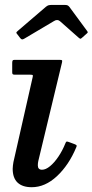

<svg xmlns="http://www.w3.org/2000/svg" viewBox="-20 -770 386 802"><path d="M64 -611.5Q68 -606.5 71.5 -605.5Q75 -604.5 81.5 -608.5L205.5 -682Q219.5 -691 230.5 -681.5L308 -613Q313.5 -608.5 315.5 -608Q317.5 -607.5 324 -613.5L341.5 -629Q346.5 -633 346.5 -635Q346.5 -637 344 -640.5L270 -741Q266.5 -745.5 262.5 -747.5Q258.5 -749.5 248.5 -749.5H199Q188 -749.5 182.8 -748Q177.5 -746.5 171 -741L55.5 -642Q49 -636.5 48.2 -634.2Q47.5 -632 52.5 -626.5ZM239 -509Q240.5 -516.5 239 -518.2Q237.5 -520 228 -520H41Q34.5 -520 32.8 -517Q31 -514 31 -507V-467.5Q31 -461.5 33.5 -459.8Q36 -458 42 -458H106.5Q115.5 -458 116.8 -456Q118 -454 116.5 -448L36 -92.5Q35 -87 34 -78.8Q33 -70.5 33 -65Q33 -26.5 53.5 -7.2Q74 12 112.5 12Q168.5 12 218 -34.2Q267.5 -80.5 298 -153.5Q301 -160 300.2 -162.2Q299.5 -164.5 292.5 -167.5L267 -177Q260 -179.5 257.8 -178.5Q255.5 -177.5 253 -171Q241 -141 224 -115.8Q207 -90.5 189 -75.8Q171 -61 155.5 -61Q138 -61 138 -79.5Q138 -83.5 138.5 -88.5Q139 -93.5 140 -97.5Z"/></svg>

Font: Besley Medium
Style: Italic
Weight: 500
Italic angle: -13°
Designer: Owen Earl
Foundry: indestructible type*
Version: Version 2.001